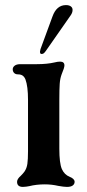

<svg xmlns="http://www.w3.org/2000/svg" viewBox="-20 -724 343 754"><path d="M47 -10Q47 -16 51 -22Q55 -28 61 -33Q71 -43 76 -50Q85 -63 87.5 -80.5Q90 -98 90 -130V-332Q90 -385 80 -412Q76 -422 69 -427Q62 -432 50 -432Q41 -432 35.5 -437.5Q30 -443 30 -452Q30 -460 37.5 -466Q45 -472 60 -472H125Q165 -472 195 -479Q206 -482 216 -482Q233 -482 233 -467Q233 -458 222 -432Q216 -416 214.5 -395Q213 -374 213 -332V-140Q213 -83 223 -60Q233 -38 253 -30Q273 -22 273 -10Q273 -1 265.5 4.5Q258 10 243 10Q231 10 209 6Q183 0 156 0Q123 0 95 7Q90 8 83 9Q76 10 70 10Q47 10 47 -10ZM137 -521Q137 -523 139 -531L186 -659Q202 -704 239 -704Q251 -704 258 -699Q265 -694 265 -685Q265 -674 257 -663L160 -524Q155 -517 151.5 -514.5Q148 -512 143 -512Q137 -512 137 -521Z"/></svg>

Font: Raigarh Medium
Style: Regular
Weight: 500
Designer: jaikishan Patel
Foundry: MagicType
Version: Version 1.000